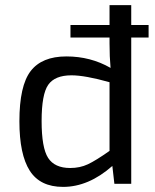

<svg xmlns="http://www.w3.org/2000/svg" viewBox="-20 -720 608 752"><path d="M562 -573H494V0H428L420 -70Q327 12 227 12Q137 12 96.5 -51.5Q56 -115 56 -245Q56 -384 100 -441.5Q144 -499 240 -499Q335 -499 413 -454Q409 -498 409 -550V-573H256V-622H409V-700H494V-622H562ZM409 -129V-398Q313 -425 260 -425Q195 -425 169 -388Q143 -351 143 -246Q143 -141 168.5 -101.5Q194 -62 255 -62Q293 -62 324 -76.5Q355 -91 409 -129Z"/></svg>

Font: Exo 2.0
Style: Regular
Weight: 400
Designer: Natanael Gama
Version: Version 1.001;PS 001.001;hotconv 1.0.70;makeotf.lib2.5.58329